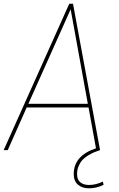

<svg xmlns="http://www.w3.org/2000/svg" viewBox="-34 -810 644 1036"><path d="M347.2 -759.8 119.1 -250H439.9ZM521 169.9 524.9 187Q487.8 206.1 445.8 206.1Q409.7 206.1 386.7 186.5Q363.8 167 363.8 128.9Q363.8 30.3 483.9 -9.8L443.8 -230H109.9L7.8 0H-14.2L339.8 -790H359.9L505.9 0Q487.8 5.9 473.4 12Q459 18.1 440.9 29.1Q422.9 40 410.9 53Q398.9 65.9 390.4 85.7Q381.8 105.5 381.8 128.9Q381.8 159.7 399.4 173.8Q417 188 445.8 188Q483.9 188 521 169.9Z"/></svg>

Font: Cooper Hewitt
Style: Thin Italic
Weight: 702
Designer: Village Type and Design LLC
Foundry: Cooper Hewitt Smithsonian Design Museum
Version: 1.000